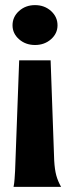

<svg xmlns="http://www.w3.org/2000/svg" viewBox="-20 -731 292 751"><path d="M192 -103Q194 -68 200 -45.5Q206 -23 219 0H33Q36 -15 37 -31Q38 -47 39 -62L55 -495H178ZM205 -632Q205 -600 179.5 -577.5Q154 -555 117 -555Q80 -555 54.5 -577.5Q29 -600 29 -632Q29 -665 54.5 -688Q80 -711 117 -711Q154 -711 179.5 -688Q205 -665 205 -632Z"/></svg>

Font: LT Museum
Style: Bold
Weight: 700
Designer: Daniel Lyons
Foundry: LyonsType
Version: Version 1.010